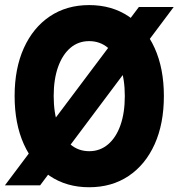

<svg xmlns="http://www.w3.org/2000/svg" viewBox="-38 -748 721 775"><path d="M321.8 7.8Q231 7.8 163.3 -37.6Q95.7 -83 58.3 -165.8Q21 -248.5 21 -360.4Q21 -471.7 58.3 -554.2Q95.7 -636.7 163.3 -682.1Q231 -727.5 321.8 -727.5Q413.1 -727.5 481 -682.1Q548.8 -636.7 586.2 -554.2Q623.5 -471.7 623.5 -360.4Q623.5 -248.5 586.2 -165.8Q548.8 -83 481 -37.6Q413.1 7.8 321.8 7.8ZM322.3 -137.7Q365.7 -137.7 398.2 -165.3Q430.7 -192.9 448.2 -242.7Q465.8 -292.5 465.8 -360.4Q465.8 -428.2 448 -478Q430.2 -527.8 397.9 -554.9Q365.7 -582 321.8 -582Q278.3 -582 246.3 -554.9Q214.4 -527.8 196.5 -478Q178.7 -428.2 178.7 -360.4Q178.7 -292.5 196.5 -242.4Q214.4 -192.4 246.3 -165Q278.3 -137.7 322.3 -137.7ZM-18.1 0 522.5 -719.7H663.1L124 0Z"/></svg>

Font: Reddit Sans Condensed ExtraBold
Style: Regular
Weight: 800
Designer: Stephen Hutchings
Foundry: Reddit
Version: Version 1.014